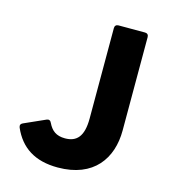

<svg xmlns="http://www.w3.org/2000/svg" viewBox="-98 -706 718 799"><g transform="rotate(15 261.0 -306.5)"><path d="M27.3 -107.4C61.5 -29.3 124 11.7 222.7 11.7C377.9 11.7 444.3 -86.9 444.3 -207V-609.4C444.3 -619.1 438.5 -625 428.7 -625H314.5C304.7 -625 298.8 -619.1 298.8 -609.4V-219.7C298.8 -141.6 270.5 -113.3 220.7 -113.3C182.6 -113.3 162.1 -129.9 147.5 -160.2C143.6 -169.9 135.7 -172.9 127 -168.9L35.2 -127.9C26.4 -124 23.4 -117.2 27.3 -107.4Z"/></g></svg>

Font: Ed Sans Neue
Style: Bold
Weight: 700
Designer: Stephen Hutchings
Version: Version 1.004;PS 001.004;hotconv 1.0.88;makeotf.lib2.5.64775